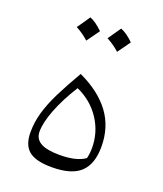

<svg xmlns="http://www.w3.org/2000/svg" viewBox="-129 -769 727 858"><g transform="rotate(20 234.5 -340.0)"><path d="M218.3 4.4Q143.1 4.4 109.6 -22.5Q76.2 -49.3 76.2 -110.8Q76.2 -158.2 89.6 -205.1Q103 -252 130.1 -306.6Q157.2 -361.3 198.2 -431.6Q295.9 -386.2 346.2 -318.4Q396.5 -250.5 396.5 -157.2Q396.5 -74.7 354.2 -35.2Q312 4.4 218.3 4.4ZM207 -367.2Q161.6 -294.9 137.5 -232.4Q113.3 -169.9 113.3 -127Q113.3 -92.8 142.3 -75.9Q171.4 -59.1 232.9 -59.1Q313 -59.1 353 -87.9Q358.9 -111.3 358.9 -137.7Q358.9 -212.4 318.4 -273.9Q277.8 -335.4 207 -367.2ZM170.4 -580.1Q144.5 -604 109.9 -622.6Q132.3 -653.8 152.3 -684.1Q179.7 -673.8 213.9 -640.6Q195.3 -613.8 170.4 -580.1ZM256.3 -622.6Q276.4 -650.9 298.8 -684.1Q328.6 -672.4 360.4 -640.6Q349.6 -625.5 338.9 -610.4Q328.1 -595.2 316.9 -580.1Q291 -604 256.3 -622.6Z"/></g></svg>

Font: Pinar DS1 Light
Style: Regular
Weight: 300
Designer: Amin Abedi
Version: Version 3.000